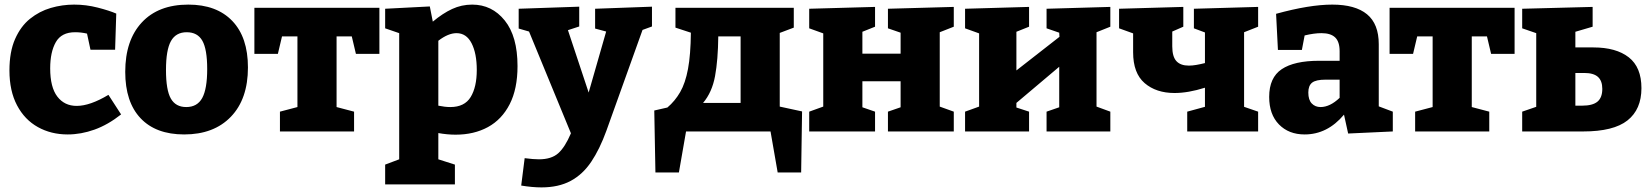

<svg xmlns="http://www.w3.org/2000/svg" viewBox="-20 -571 7157 834"><path d="M274 13Q202 13 144.5 -19Q87 -51 54 -113.5Q21 -176 21 -265Q21 -346 45.5 -401.5Q70 -457 110.5 -489.5Q151 -522 200.5 -536.5Q250 -551 302 -551Q354 -551 404.5 -538Q455 -525 485 -512L480 -355H373L358 -425Q333 -431 306 -431Q247 -431 222.5 -388Q198 -345 198 -274Q198 -192 229 -151.5Q260 -111 313 -111Q371 -111 451 -159L506 -74Q449 -29 390.5 -8Q332 13 274 13Z M798 -551Q921 -551 989 -480Q1057 -409 1057 -278Q1057 -141 983 -64Q909 13 780 13Q657 13 590.5 -57.5Q524 -128 524 -259Q524 -396 596 -473.5Q668 -551 798 -551ZM791 -431Q744 -431 722.5 -392.5Q701 -354 701 -267Q701 -180 722 -143Q743 -106 789 -106Q837 -106 858.5 -145.5Q880 -185 880 -271Q880 -357 859 -394Q838 -431 791 -431Z M1196 0V-86L1272 -106V-413H1205L1187 -337H1085V-537H1628V-337H1526L1508 -413H1442V-106L1518 -86V0Z M1653 230V144L1714 121V-427L1653 -448V-533L1847 -543L1860 -477Q1903 -513 1944 -532Q1985 -551 2031 -551Q2117 -551 2172.5 -482Q2228 -413 2228 -284Q2228 -185 2194 -118.5Q2160 -52 2099.5 -19Q2039 14 1959 14Q1923 14 1884 7V121L1956 144V230ZM1936 -106Q1998 -106 2024.5 -149.5Q2051 -193 2051 -267Q2051 -339 2028.5 -383Q2006 -427 1963 -427Q1927 -427 1884 -394V-112Q1913 -106 1936 -106Z M2244 235 2259 116Q2296 121 2321 121Q2375 121 2404.5 95Q2434 69 2460 8L2278 -434L2233 -447V-533L2496 -542V-456L2447 -440L2537 -169L2613 -434L2565 -447V-533L2812 -542V-456L2771 -441L2614 -3Q2585 77 2548 132Q2511 187 2458.5 215Q2406 243 2332 243Q2292 243 2244 235Z M2827 178 2822 -91 2879 -104Q2912 -132 2934.5 -171Q2957 -210 2968.5 -271.5Q2980 -333 2981 -429L2914 -451V-537H3428V-451L3367 -428V-108L3464 -87L3460 178H3358L3327 0H2960L2929 178ZM3034 -124H3197V-413H3100Q3099 -311 3086 -240.5Q3073 -170 3034 -124Z M3495 0V-86L3556 -108V-426L3495 -448V-533L3781 -541V-455L3726 -433V-338H3892V-429L3837 -448V-533L4123 -541V-455L4062 -431V-108L4123 -86V0H3837V-86L3892 -105V-218H3726V-105L3781 -86V0Z M4172 0V-86L4233 -108V-426L4172 -448V-533L4450 -541V-455L4395 -433V-265L4582 -411L4581 -429L4526 -448V-533L4803 -541V-455L4743 -431V-108L4803 -86V0H4526V-86L4581 -105V-281L4395 -124V-104L4450 -86V0Z M5445 -86V0H5137V-86L5214 -107V-190Q5141 -167 5082 -167Q5002 -167 4952 -210Q4902 -253 4902 -344V-426L4841 -448V-533L5120 -541V-455L5072 -434V-370Q5072 -325 5090 -305.5Q5108 -286 5144 -286Q5159 -286 5176.5 -289Q5194 -292 5214 -297V-430L5166 -448V-533L5445 -541V-455L5384 -431V-107Z M5836 9 5818 -73Q5746 13 5647 13Q5578 13 5535.5 -30.5Q5493 -74 5493 -150Q5493 -234 5547.5 -270.5Q5602 -307 5710 -307H5799V-348Q5799 -390 5779.5 -408.5Q5760 -427 5720 -427Q5688 -427 5647 -417L5635 -354H5531L5523 -511Q5668 -551 5767 -551Q5867 -551 5918 -509Q5969 -467 5969 -379V-109L6030 -86V0ZM5663 -169Q5663 -137 5678 -121.5Q5693 -106 5716 -106Q5757 -106 5799 -146V-225H5738Q5696 -225 5679.5 -212Q5663 -199 5663 -169Z M6127 0V-86L6203 -106V-413H6136L6118 -337H6016V-537H6559V-337H6457L6439 -413H6373V-106L6449 -86V0Z M6592 0V-86L6653 -107V-427L6592 -448V-533L6898 -541V-455L6823 -433V-365H6901Q7000 -365 7055 -322Q7110 -279 7110 -188Q7110 -96 7049.5 -48Q6989 0 6857 0ZM6862 -254H6823V-112H6852Q6898 -112 6919 -129.5Q6940 -147 6940 -185Q6940 -220 6921 -237Q6902 -254 6862 -254Z"/></svg>

Font: Bitter ExtraBold
Style: Regular
Weight: 800
Designer: Sol Matas, and Bitter project Authors
Foundry: Sol Matas
Version: Version 2.001